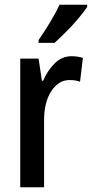

<svg xmlns="http://www.w3.org/2000/svg" viewBox="-20 -786 386 806"><path d="M280 -550Q305 -550 328 -543L316 -443Q298 -450 272 -450Q226 -450 195.5 -403.5Q165 -357 165 -281V0H65V-540H142L156 -447H161Q180 -491 210 -520.5Q240 -550 280 -550ZM346 -766V-757Q333 -737 309 -708.5Q285 -680 257.5 -652.5Q230 -625 209 -606H142V-618Q167 -654 190.5 -693Q214 -732 230 -766Z"/></svg>

Font: Avrile Sans Condensed Medium
Style: Regular
Weight: 500
Width: 3
Designer: Monotype Design Team
Foundry: Monotype Imaging Inc.
Version: Version 2.001;September 10, 2019;FontCreator 11.5.0.2425 64-